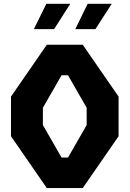

<svg xmlns="http://www.w3.org/2000/svg" viewBox="-20 -958 660 978"><path d="M218.5 0H401.5L584 -264V-466L401.5 -730H218.5L36 -466V-264ZM152.5 -809.5H255.5L338 -938.5H216ZM198.5 -321V-409L293.5 -574.5H326.5L421.5 -409V-321L326.5 -155.5H293.5ZM363.5 -809.5H466L549 -938.5H426.5Z"/></svg>

Font: Monaspace Krypton ExtraBold
Style: Regular
Weight: 800
Designer: Riley Cran & the Lettermatic Team
Foundry: Lettermatic
Version: Version 1.101 (Monaspace Krypton)